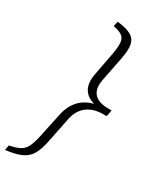

<svg xmlns="http://www.w3.org/2000/svg" viewBox="-279 -797 872 1060"><g transform="rotate(30 157.0 -267.0)"><path d="M137 -729Q194 -723 224 -706.5Q254 -690 261 -657Q268 -624 257 -567L226 -409Q214 -350 241 -319Q268 -288 331 -288H353L347 -256L345 -247H323Q260 -247 220 -215.5Q180 -184 169 -125L137 33Q126 90 106 123Q86 156 49.5 172Q13 188 -48 195L-42 163Q0 155 24 142Q48 129 60.5 103Q73 77 83 31L116 -124Q128 -183 162.5 -220.5Q197 -258 251 -271Q153 -299 173 -412L202 -565Q210 -611 207.5 -637Q205 -663 187 -676.5Q169 -690 130 -697Z"/></g></svg>

Font: Piazzolla SC Light
Style: Italic
Weight: 300
Italic angle: -11.3°
Designer: Juan Pablo del Peral
Foundry: Huerta Tipografica
Version: Version 1.330